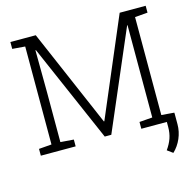

<svg xmlns="http://www.w3.org/2000/svg" viewBox="-125 -840 1177 1160"><g transform="rotate(-15 463.0 -260.0)"><path d="M40 0V-42.5L119.6 -48.8V-661.6L40 -668V-710.9H119.6H198.7L461.4 -101.6H464.4L723.6 -710.9H886.2V-668L806.6 -661.6V-48.8L886.2 -42.5V0H668.5V-42.5L750 -48.8V-352.1V-625.5L747.6 -626L483.9 -11.7H442.9L176.3 -624L173.3 -623L175.3 -358.9V-48.8L257.8 -42.5V0ZM817.9 190.9 783.2 165.5Q806.2 133.3 817.1 101.6Q828.1 69.8 828.1 31.7V-38.1H886.7V30.3Q886.7 75.7 868.4 118.2Q850.1 160.6 817.9 190.9Z"/></g></svg>

Font: Roboto Slab LO Light
Style: Regular
Weight: 300
Designer: Google
Version: Version 2.000